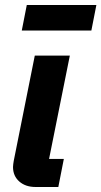

<svg xmlns="http://www.w3.org/2000/svg" viewBox="-20 -747 405 767"><path d="M213 0H122Q82 0 57 -22Q32 -44 32 -80Q32 -86 33 -92Q34 -98 35 -105L119 -525H259L176 -112H235ZM67 -625 87 -727H365L345 -625Z"/></svg>

Font: IBM Plex Sans
Style: Bold Italic
Weight: 700
Italic angle: -11.31°
Designer: Mike Abbink, Paul van der Laan, Pieter van Rosmalen
Foundry: Bold Monday
Version: Version 3.201